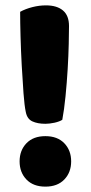

<svg xmlns="http://www.w3.org/2000/svg" viewBox="-20 -677 338 715"><path d="M237 -580Q237 -557 236 -513.5Q235 -470 232 -419.5Q229 -369 224 -318.5Q219 -268 212 -231Q208 -228 200 -225Q192 -222 183 -220Q174 -218 165 -217Q156 -216 149 -216Q120 -216 100.5 -225Q81 -234 76 -260Q71 -283 67.5 -330Q64 -377 61 -432Q58 -487 56.5 -541Q55 -595 55 -633Q75 -644 100.5 -650.5Q126 -657 151 -657Q192 -657 214.5 -638Q237 -619 237 -580ZM53 -76Q53 -117 78.5 -143.5Q104 -170 149 -170Q194 -170 219.5 -143.5Q245 -117 245 -76Q245 -35 219.5 -8.5Q194 18 149 18Q104 18 78.5 -8.5Q53 -35 53 -76Z"/></svg>

Font: Baloo Paaji
Style: Regular
Weight: 400
Designer: Shuchita Grover and Ek Type
Foundry: Ek Type
Version: Version 1.007;PS 1.000;hotconv 1.0.88;makeotf.lib2.5.647800